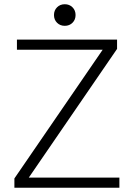

<svg xmlns="http://www.w3.org/2000/svg" viewBox="-20 -887 626 907"><path d="M533 -700V-656L116 -48H544V0H48V-44L465 -652H60V-700ZM235 -816Q235 -838 249.5 -852.5Q264 -867 286 -867Q308 -867 322.5 -852.5Q337 -838 337 -816Q337 -794 322.5 -779.5Q308 -765 286 -765Q264 -765 249.5 -779.5Q235 -794 235 -816Z"/></svg>

Font: Space Grotesk Variable
Style: Regular
Weight: 400
Designer: Florian Karsten (Space Grotesk), Colophon Foundry (Space Mono)
Foundry: Florian Karsten
Version: Version 1.106